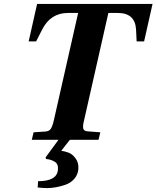

<svg xmlns="http://www.w3.org/2000/svg" viewBox="-20 -712 797 978"><path d="M126 -501 169 -692H757L714 -501H676L673 -562Q668 -646 580 -646H532L408 -98Q401 -71 404 -57.5Q407 -44 427 -43L491 -38L482 0H142L151 -38L210 -42Q230 -43 238.5 -55.5Q247 -68 254 -98L378 -646H326Q238 -646 195 -562L164 -501ZM172 243 174 211Q270 211 275 153Q278 124 259 112Q240 100 215 98L212 90L278 0H336L292 56Q312 59 330.5 66Q349 73 365.5 95.5Q382 118 379 151Q376 179 358 199.5Q340 220 313.5 229Q287 238 264 242Q241 246 220 246Q198 246 172 243Z"/></svg>

Font: Heuristica
Style: Bold Italic
Weight: 700
Italic angle: -13°
Version: Version 1.0.2